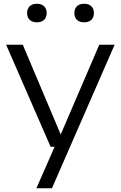

<svg xmlns="http://www.w3.org/2000/svg" viewBox="-20 -780 642 1020"><path d="M249 0 12.5 -542.5H101L302.5 -65.5L507.5 -542.5H589L256 220H173.5L270 0ZM427 -661.5Q402 -661.5 388.5 -674.8Q375 -688 375 -710.5Q375 -733 388.5 -746.5Q402 -760 427 -760Q452 -760 465.5 -746.5Q479 -733 479 -710.5Q479 -688 465.5 -674.8Q452 -661.5 427 -661.5ZM176 -661.5Q151 -661.5 137.5 -674.8Q124 -688 124 -710.5Q124 -733 137.5 -746.5Q151 -760 176 -760Q201 -760 214.5 -746.5Q228 -733 228 -710.5Q228 -688 214.5 -674.8Q201 -661.5 176 -661.5Z"/></svg>

Font: Encode Sans Expanded
Style: Regular
Weight: 400
Width: 7
Designer: Multiple Designers
Foundry: Impallari Type
Version: Version 3.000; ttfautohint (v1.8.3) -l 8 -r 50 -G 200 -x 14 